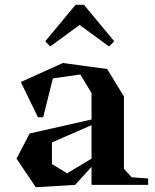

<svg xmlns="http://www.w3.org/2000/svg" viewBox="-20 -780 656 810"><path d="M366.2 0V-76.2L296.9 0L130.9 9.8L49.8 -110.8L105 -216.8L366.2 -275.9V-387.2L318.8 -465.8L203.1 -449.2L162.1 -285.2H140.1L67.9 -434.1L245.1 -514.2L432.1 -488.8L502.9 -373V-67.9L535.2 -32.2L605 -26.9V0ZM170.9 -606 191.9 -584 315.9 -674.8 439.9 -584 461.9 -606 334 -759.8H298.8ZM199.2 -87.9 263.2 -48.8 366.2 -110.8V-252L199.2 -179.2Z"/></svg>

Font: Ortica Angular Bold
Style: Regular
Weight: 700
Designer: Benedetta Bovani
Foundry: Collletttivo
Version: Version 2.000;Glyphs 3.1.2 (3151)